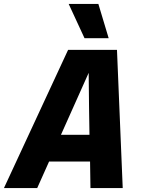

<svg xmlns="http://www.w3.org/2000/svg" viewBox="-54 -950 724 970"><path d="M537 -698 566 0H403L401 -134H194L134 0H-34L290 -698ZM398 -269 396 -396 394 -582 254 -269ZM373 -757 293 -930H443L495 -757Z"/></svg>

Font: Azeret Mono
Style: Bold Italic
Weight: 700
Italic angle: -12°
Designer: Martin Vácha
Foundry: Displaay
Version: Version 1.000; Glyphs 3.0.3, build 3074